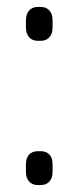

<svg xmlns="http://www.w3.org/2000/svg" viewBox="-20 -535 227 555"><path d="M90 -417Q73 -417 64 -427.5Q55 -438 55 -455V-476Q55 -494 64 -504.5Q73 -515 90 -515H97Q114 -515 123 -504.5Q132 -494 132 -476V-455Q132 -438 123 -427.5Q114 -417 97 -417ZM90 0Q73 0 64 -10.5Q55 -21 55 -38V-60Q55 -78 64 -88Q73 -98 90 -98H97Q114 -98 123 -88Q132 -78 132 -60V-38Q132 -21 123 -10.5Q114 0 97 0Z"/></svg>

Font: zvoove
Style: Regular
Weight: 400
Designer: Vernon Adams (Nunito) & Andrew Paglinawan (Quicksand)
Foundry: zvoove
Version: Version 3.006